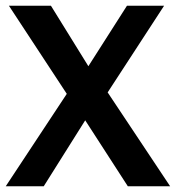

<svg xmlns="http://www.w3.org/2000/svg" viewBox="-23 -647 611 667"><path d="M351 -326 568 0H421L273 -229L129 0H-3L209 -321L8 -627H154L284 -417L418 -627H547Z"/></svg>

Font: Blinker SemiBold
Style: Regular
Weight: 600
Designer: Juergen Huber
Foundry: supertype
Version: Version 1.015;PS 1.15;hotconv 1.0.88;makeotf.lib2.5.647800